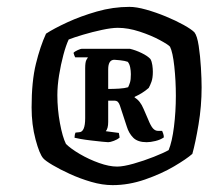

<svg xmlns="http://www.w3.org/2000/svg" viewBox="-20 -755 607 559"><path d="M308 -216Q278 -216 245.5 -225.5Q213 -235 183.5 -248.5Q154 -262 133 -274.5Q112 -287 106 -294Q95 -306 83.5 -349Q72 -392 72 -442Q72 -518 84.5 -569Q97 -620 114 -657Q137 -672 176 -690Q215 -708 262 -721.5Q309 -735 357 -735Q377 -735 405.5 -727Q434 -719 463 -707Q492 -695 514.5 -682.5Q537 -670 546 -661Q554 -651 558.5 -621.5Q563 -592 565 -558Q567 -524 567 -501Q567 -446 558 -392.5Q549 -339 540 -307Q523 -292 486.5 -270.5Q450 -249 402.5 -232.5Q355 -216 308 -216ZM321 -270Q339 -270 369 -278.5Q399 -287 428 -298.5Q457 -310 471 -318Q481 -342 486.5 -386Q492 -430 492 -476Q492 -520 487.5 -561.5Q483 -603 475 -619Q470 -625 445 -638.5Q420 -652 386.5 -663Q353 -674 323 -674Q305 -674 277 -668Q249 -662 222 -654Q195 -646 180 -640Q172 -623 164.5 -595Q157 -567 152 -536Q147 -505 147 -478Q147 -437 154.5 -396.5Q162 -356 172 -336Q186 -322 212.5 -306.5Q239 -291 268.5 -280.5Q298 -270 321 -270ZM295 -341Q291 -341 277 -342.5Q263 -344 245.5 -346Q228 -348 214 -350.5Q200 -353 197 -354Q197 -363 200 -369L210 -370Q228 -370 228 -411V-556Q228 -574 231.5 -580.5Q235 -587 236 -588H199Q197 -591 194 -601Q197 -605 206 -609Q215 -613 218 -613H358Q375 -609 392.5 -600.5Q410 -592 418 -583Q422 -576 423.5 -565.5Q425 -555 425 -546Q425 -528 421 -517Q417 -506 413 -499Q404 -491 393.5 -484.5Q383 -478 372 -473V-471Q388 -462 398 -438L411 -408Q419 -388 425.5 -381Q432 -374 440 -374H452Q453 -372 455 -366.5Q457 -361 457 -355Q447 -348 432.5 -344.5Q418 -341 407 -341Q381 -341 368 -354Q355 -367 349 -387L329 -448Q327 -454 323.5 -458Q320 -462 312 -462H295V-400Q295 -381 288 -373L326 -368Q326 -366 327 -362.5Q328 -359 328 -354Q322 -349 311.5 -345Q301 -341 295 -341ZM295 -496Q311 -496 327 -497Q343 -498 353 -501Q356 -507 358.5 -515Q361 -523 361 -539Q361 -549 359 -559Q357 -569 352 -575Q344 -578 330 -579.5Q316 -581 313 -581Q295 -581 295 -553Z"/></svg>

Font: Texturina 72pt 72pt ExtraBold
Style: Italic
Weight: 800
Italic angle: -11°
Designer: Guillermo Torres Carreño
Foundry: Omnibus-Type
Version: Version 1.002; ttfautohint (v1.8.3)